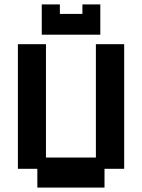

<svg xmlns="http://www.w3.org/2000/svg" viewBox="-20 -838 643 869"><path d="M149 11V-74H61V-638H188V-125H414V-638H542V-74H453V11ZM169 -681V-818H251V-775H353V-818H434V-681Z"/></svg>

Font: Pixelify Sans
Style: Bold
Weight: 700
Designer: Stefie Justprince
Foundry: Typecalism Foundryline
Version: Version 1.000